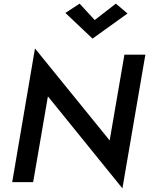

<svg xmlns="http://www.w3.org/2000/svg" viewBox="-20 -1000 818 1054"><path d="M500 -890 616 -980 680 -926 488 -788 339 -929 417 -980ZM663 -700H778L652 34L243 -471L162 0H47L172 -734L582 -229Z"/></svg>

Font: Jost* Medium
Style: Italic
Weight: 500
Italic angle: -10°
Version: Version 3.7